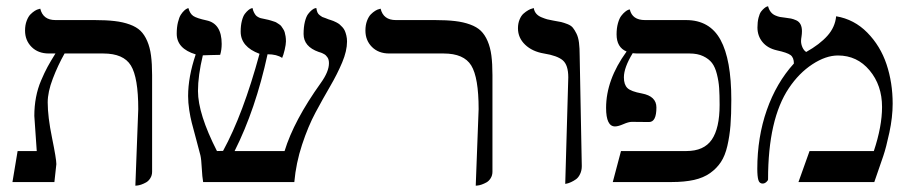

<svg xmlns="http://www.w3.org/2000/svg" viewBox="-20 -585 2936 617"><path d="M415 11.7 424.3 -234.4Q424.3 -335.9 400.6 -374.5Q377 -413.1 312 -413.1H187.5Q166 -375 149.7 -332.3Q133.3 -289.6 133.3 -255.9Q133.3 -210 147.2 -142.1Q161.1 -74.2 161.1 -57.6L154.8 0H20L36.6 -99.6H98.1Q90.3 -211.9 90.3 -212.4Q90.3 -243.7 95.7 -272.2Q101.1 -300.8 112.1 -326.4Q123 -352.1 132.8 -370.1Q142.6 -388.2 158.2 -413.1H137.2Q102.5 -413.1 81.5 -434.1Q60.5 -455.1 60.5 -486.8Q60.5 -504.4 65.7 -518.1Q70.8 -531.7 77.9 -538.8Q85 -545.9 92 -550.3Q99.1 -554.7 104.5 -555.7L109.4 -557.1Q118.2 -520.5 158.2 -520.5H284.2Q321.8 -520.5 348.6 -517.3Q375.5 -514.2 397 -506.3Q418.5 -498.5 431.4 -486.1Q444.3 -473.6 453.1 -453.1Q461.9 -432.6 465.3 -406.5Q468.8 -380.4 468.8 -343.8V-33.2Q468.8 -21.5 463.1 -12.5Q457.5 -3.4 449.7 1Q441.9 5.4 434.1 8.1Q426.3 10.7 420.9 11.2Z M1095.2 -451.7Q1095.2 -421.4 1079.6 -384.3Q1064 -347.2 1040.8 -307.4Q1017.6 -267.6 993.9 -223.4Q970.2 -179.2 950.7 -120.1Q931.2 -61 925.8 0H632.8Q629.9 -16.1 628.4 -44.7Q627 -73.2 624 -85.9Q618.7 -106.9 609.6 -140.4Q600.6 -173.8 596.2 -190.7Q591.8 -207.5 588.1 -231.4Q584.5 -255.4 584.5 -276.4Q584.5 -337.9 608.9 -410.2Q547.9 -428.7 547.9 -476.6Q547.9 -497.1 551.8 -513.2Q555.7 -529.3 561 -537.6Q566.4 -545.9 572 -551Q577.6 -556.2 581.5 -557.6L585.4 -559.1Q590.3 -541 601.1 -533.7Q611.8 -526.4 643.6 -519.5Q692.4 -509.3 692.4 -443.8Q692.4 -424.8 687.5 -408.7Q672.4 -408.7 655.8 -408Q639.2 -407.2 631.8 -407.2Q616.2 -341.8 616.2 -292.5Q616.2 -219.2 677.2 -99.6L696.8 -100.1Q761.2 -217.8 814 -412.1Q753.4 -434.6 753.4 -483.4Q753.4 -502.9 757.3 -518.1Q761.2 -533.2 766.8 -540.5Q772.5 -547.9 778.1 -552.5Q783.7 -557.1 787.6 -558.1L791.5 -559.1Q793 -551.3 796.1 -545.2Q799.3 -539.1 802 -535.9Q804.7 -532.7 809.8 -530Q814.9 -527.3 817.9 -526.6Q820.8 -525.9 826.9 -524.7Q833 -523.4 835 -522.9Q835.9 -522.9 842.8 -521.2Q849.6 -519.5 851.3 -518.8Q853 -518.1 859.6 -516.1Q866.2 -514.2 868.4 -512.5Q870.6 -510.7 876 -507.6Q881.3 -504.4 883.8 -501Q886.2 -497.6 889.6 -492.4Q893.1 -487.3 894.8 -481.7Q896.5 -476.1 897.7 -468.5Q898.9 -460.9 898.9 -452.1Q898.9 -442.4 894.8 -424.8Q890.6 -407.2 886.7 -398.9Q869.6 -410.6 839.8 -410.6Q801.3 -233.4 733.9 -99.6H894.5Q924.3 -197.3 1011.2 -318.8Q1037.1 -355 1037.1 -381.8Q1037.1 -387.7 1035.9 -392.6Q1034.7 -397.5 1032 -401.1Q1029.3 -404.8 1026.9 -407.2Q1024.4 -409.7 1020.5 -411.6Q1016.6 -413.6 1014.6 -414.6Q1012.7 -415.5 1008.8 -416.7Q1004.9 -418 1004.4 -418Q955.6 -435.1 955.6 -475.6Q955.6 -498 959.7 -514.9Q963.9 -531.7 970 -539.8Q976.1 -547.9 982.2 -552.7Q988.3 -557.6 992.7 -558.6L996.6 -559.1Q997.6 -551.3 1000 -545.4Q1002.4 -539.6 1008.1 -535.6Q1013.7 -531.7 1015.6 -530.5Q1017.6 -529.3 1026.9 -526.4L1035.6 -522.9Q1036.1 -522.9 1042.2 -520.8Q1048.3 -518.6 1051.3 -517.6Q1054.2 -516.6 1060.8 -513.2Q1067.4 -509.8 1071.3 -506.6Q1075.2 -503.4 1080.3 -497.8Q1085.4 -492.2 1088.1 -486.1Q1090.8 -480 1093 -470.9Q1095.2 -461.9 1095.2 -451.7Z M1508.8 11.7 1518.1 -234.4Q1518.1 -335.9 1494.4 -374.5Q1470.7 -413.1 1405.8 -413.1H1231Q1196.3 -413.1 1175.3 -434.1Q1154.3 -455.1 1154.3 -486.8Q1154.3 -504.4 1159.4 -518.1Q1164.6 -531.7 1171.6 -538.8Q1178.7 -545.9 1185.8 -550.3Q1192.9 -554.7 1198.2 -555.7L1203.1 -557.1Q1211.9 -520.5 1252 -520.5H1377.9Q1415.5 -520.5 1442.4 -517.3Q1469.2 -514.2 1490.7 -506.3Q1512.2 -498.5 1525.1 -486.1Q1538.1 -473.6 1546.9 -453.1Q1555.7 -432.6 1559.1 -406.5Q1562.5 -380.4 1562.5 -343.8V-33.2Q1562.5 -21.5 1556.9 -12.5Q1551.3 -3.4 1543.5 1Q1535.6 5.4 1527.8 8.1Q1520 10.7 1514.6 11.2Z M1796.4 5.9 1806.2 -336.4Q1806.2 -376 1788.6 -391.1Q1771 -406.2 1728 -413.1Q1690.4 -419.4 1667.5 -441.4Q1644.5 -463.4 1644.5 -494.1Q1644.5 -509.8 1649.7 -522.2Q1654.8 -534.7 1662.4 -541.3Q1669.9 -547.9 1677.5 -552.2Q1685.1 -556.6 1690.4 -557.6L1695.3 -559.1Q1696.8 -548.8 1703.1 -541.3Q1709.5 -533.7 1720.5 -529.3Q1731.4 -524.9 1738.5 -522.9Q1745.6 -521 1757.3 -519Q1774.9 -516.1 1783.2 -514.2Q1791.5 -512.2 1803.5 -507.6Q1815.4 -502.9 1821 -495.8Q1826.7 -488.8 1832.5 -477.1Q1838.4 -465.3 1840.6 -447.8Q1842.8 -430.2 1842.8 -406.2L1849.6 -51.3Q1849.6 -37.1 1844.2 -25.9Q1838.9 -14.6 1831.1 -9Q1823.2 -3.4 1815.2 0.2Q1807.1 3.9 1801.8 4.9Z M2292.5 -248Q2292.5 -280.3 2291 -302Q2289.6 -323.7 2283.9 -346.4Q2278.3 -369.1 2268.1 -382.6Q2257.8 -396 2239.7 -404.5Q2221.7 -413.1 2196.3 -413.1H2030.8Q2021.5 -413.1 2013.2 -414.1Q1984.9 -367.7 1984.9 -336.4Q1984.9 -313 1996.3 -302Q2007.8 -291 2042.5 -284.7Q2089.4 -275.9 2089.4 -239.7Q2089.4 -192.9 2065.9 -192.9Q2059.6 -192.9 2040 -193.1Q2020.5 -193.4 2010.3 -193.4Q2000 -193.4 1983.2 -186Q1966.3 -178.7 1956.5 -178.7Q1927.7 -178.7 1927.7 -238.3Q1927.7 -328.6 1993.2 -418.9Q1993.2 -418.9 1993.7 -419.4Q1961.4 -432.6 1961.4 -474.6Q1961.4 -494.6 1965.8 -510.3Q1970.2 -525.9 1976.3 -533.9Q1982.4 -542 1988.8 -547.1Q1995.1 -552.2 1999.5 -553.7L2003.9 -554.7Q2011.7 -520.5 2052.7 -520.5H2184.6Q2260.7 -520.5 2295.4 -457Q2330.1 -393.6 2330.1 -264.6Q2330.1 -216.3 2327.4 -182.1Q2324.7 -147.9 2317.4 -116.2Q2310.1 -84.5 2296.6 -64.2Q2283.2 -43.9 2262 -28.8Q2240.7 -13.7 2210.2 -6.8Q2179.7 0 2138.2 0H1949.2L1975.6 -99.6H2185.5Q2242.2 -99.6 2267.3 -136.2Q2292.5 -172.9 2292.5 -248Z M2667 -532.7Q2725.1 -522.9 2767.1 -480.2Q2809.1 -437.5 2828.9 -378.4Q2848.6 -319.3 2848.6 -252Q2848.6 -208.5 2838.1 -159.4Q2827.6 -110.4 2818.4 -83.5L2789.6 0H2545.9L2581.5 -99.6H2788.1Q2814.5 -178.7 2814.5 -241.2Q2814.5 -311 2774.4 -358.9Q2734.4 -406.7 2672.9 -406.7Q2633.8 -406.7 2590.6 -378.4Q2547.4 -350.1 2515.1 -301.8Q2448.2 -202.1 2448.2 -8.8Q2448.2 -4.9 2442.6 0Q2437 4.9 2430.7 4.9Q2420.4 4.9 2417 -6.6Q2413.6 -18.1 2413.6 -42.5Q2413.6 -144 2444.1 -231.2Q2474.6 -318.4 2531.2 -380.9Q2531.2 -399.9 2520.5 -408Q2509.8 -416 2476.1 -423.3Q2446.3 -430.2 2430.2 -450Q2414.1 -469.7 2414.1 -496.6Q2414.1 -514.2 2417.5 -527.8Q2420.9 -541.5 2426 -548.1Q2431.2 -554.7 2436.3 -558.8Q2441.4 -563 2444.8 -564L2448.2 -564.9Q2451.2 -553.7 2457 -546.4Q2462.9 -539.1 2471.4 -535.4Q2480 -531.7 2486.3 -530.5Q2492.7 -529.3 2502.4 -528.3Q2514.6 -526.9 2522 -525.4Q2529.3 -523.9 2538.6 -519.8Q2547.9 -515.6 2552.5 -506.8Q2557.1 -498 2557.1 -484.9Q2557.1 -476.1 2555.7 -467.5Q2554.2 -459 2554.2 -453.1Q2554.2 -442.9 2558.8 -432.6Q2563.5 -422.4 2570.8 -418Q2614.3 -442.4 2638.9 -470Q2663.6 -497.6 2667 -532.7Z"/></svg>

Font: Libertinage
Style: l
Weight: 400
Designer: OSP
Foundry: OSP
Version: Version 1.0; 2008; OFL relea